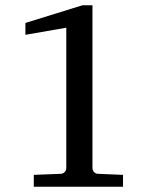

<svg xmlns="http://www.w3.org/2000/svg" viewBox="-20 -707 603 727"><path d="M107.9 0V-44.9L209 -48.8Q218.3 -48.8 224.6 -55.4Q231 -62 231 -70.8V-602.1L76.2 -575.2V-620.1L292 -687H330.1V-70.8Q330.1 -62 336.4 -55.4Q342.8 -48.8 352.1 -48.8L445.8 -44.9V0Z"/></svg>

Font: BabelStone Ogham Lithic
Style: Regular
Weight: 400
Designer: Andrew West
Foundry: BabelStone
Version: Version 1.02 March 14, 2022